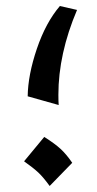

<svg xmlns="http://www.w3.org/2000/svg" viewBox="-20 -595 321 638"><path d="M72 -275Q73 -346 102.5 -433Q132 -520 179 -575L236 -562Q174 -416 174 -280Q174 -258 175 -246ZM60 -59 127 -140Q162 -118 181.5 -100Q201 -82 220 -54L145 23Q124 -6 107.5 -21.5Q91 -37 60 -59Z"/></svg>

Font: FiraGO
Style: Italic
Weight: 400
Italic angle: -8°
Designer: bBox Type GmbH
Foundry: bBox Type GmbH
Version: Version 1.001